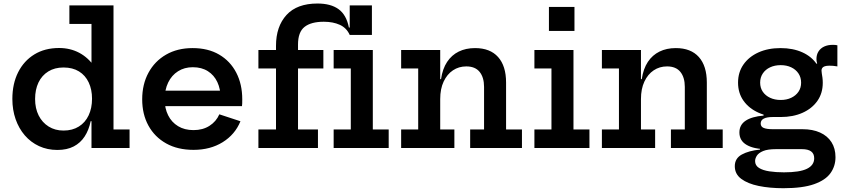

<svg xmlns="http://www.w3.org/2000/svg" viewBox="-20 -820 4689 1064"><path d="M487 0V-198L490 -242V-313L487 -402V-687.5H364.5V-790H609V-102.5H698V0ZM307.5 -554Q369 -554 419 -527.5Q469 -501 504.8 -449Q540.5 -397 558 -321L490 -273Q490 -324 471.5 -363.2Q453 -402.5 417.8 -424.2Q382.5 -446 332 -446Q283 -446 247.5 -424Q212 -402 193.2 -362.8Q174.5 -323.5 174.5 -271.5Q174.5 -219.5 194.2 -180.2Q214 -141 249.5 -118.8Q285 -96.5 332 -96.5Q381.5 -96.5 417 -118.8Q452.5 -141 471.2 -180.8Q490 -220.5 490 -273L505.5 -148.5H482.5Q472.5 -99.5 449.2 -63.8Q426 -28 388.5 -8.5Q351 11 298 11Q242.5 11 196.5 -10.2Q150.5 -31.5 117.5 -69.8Q84.5 -108 66.5 -159.5Q48.5 -211 48.5 -271.5Q48.5 -356 80.5 -419.5Q112.5 -483 170.5 -518.5Q228.5 -554 307.5 -554Z M1052.5 10.5Q964.5 10.5 900.8 -25.2Q837 -61 802.5 -124Q768 -187 768 -269.5Q768 -353 802.8 -417Q837.5 -481 900.2 -517.2Q963 -553.5 1047.5 -553.5Q1133 -553.5 1194.5 -517.5Q1256 -481.5 1289.2 -417.5Q1322.5 -353.5 1322.5 -269.5Q1322.5 -255.5 1322.2 -246.8Q1322 -238 1321 -232H1200.5Q1201.5 -241.5 1202 -252Q1202.5 -262.5 1202.5 -276.5Q1202.5 -326.5 1184.5 -365Q1166.5 -403.5 1132 -425.5Q1097.5 -447.5 1048.5 -447.5Q1002 -447.5 966.8 -425.2Q931.5 -403 912 -362.8Q892.5 -322.5 892.5 -269.5Q892.5 -219.5 911.8 -181Q931 -142.5 966.8 -120.8Q1002.5 -99 1052.5 -99Q1104 -99 1141 -122.8Q1178 -146.5 1195.5 -186.5L1312.5 -148Q1282.5 -74.5 1214 -32Q1145.5 10.5 1052.5 10.5ZM845.5 -232V-317.5H1265L1288.5 -232Z M1412 0V-102.5H1509.5V-440.5H1412V-543H1509.5V-566Q1509.5 -673 1567.5 -736.8Q1625.5 -800.5 1739.5 -800.5Q1813 -800.5 1856.2 -769.2Q1899.5 -738 1913.5 -667.5H1987L1918 -626.5Q1900.5 -665.5 1863 -682.5Q1825.5 -699.5 1774.5 -699.5Q1704 -699.5 1667.8 -671Q1631.5 -642.5 1631.5 -573V-543H1772V-440.5H1631.5V-102.5H1742V0ZM1918 -626.5V-790H2041V-626.5ZM2046 -102.5H2134V0H1829V-102.5H1924V-440.5H1829V-543H2046Z M2419.5 -102.5H2498V0H2203V-102.5H2297.5V-440.5H2203V-543H2419.5ZM2662.5 -102.5V-338.5Q2662.5 -391 2638 -421.5Q2613.5 -452 2564 -452Q2522.5 -452 2490 -430.2Q2457.5 -408.5 2438.5 -368Q2419.5 -327.5 2419.5 -271L2396 -381.5H2424Q2432.5 -439 2457.8 -477Q2483 -515 2522.2 -534.2Q2561.5 -553.5 2612.5 -553.5Q2696 -553.5 2740.2 -504Q2784.5 -454.5 2784.5 -362.5V-102.5H2872.5V0H2585.5V-102.5Z M3158 -102.5H3246.5V0H2941.5V-102.5H3036V-440.5H2941.5V-543H3158ZM3022 -781.5H3163.5V-648.5H3022Z M3532 -102.5H3610.5V0H3315.5V-102.5H3410V-440.5H3315.5V-543H3532ZM3775 -102.5V-338.5Q3775 -391 3750.5 -421.5Q3726 -452 3676.5 -452Q3635 -452 3602.5 -430.2Q3570 -408.5 3551 -368Q3532 -327.5 3532 -271L3508.5 -381.5H3536.5Q3545 -439 3570.2 -477Q3595.5 -515 3634.8 -534.2Q3674 -553.5 3725 -553.5Q3808.5 -553.5 3852.8 -504Q3897 -454.5 3897 -362.5V-102.5H3985V0H3698V-102.5Z M4321 223Q4245.5 223 4184.5 210.5Q4123.5 198 4087.8 171.2Q4052 144.5 4052 101Q4052 57.5 4091 36.2Q4130 15 4191.5 9V-4L4281 6.5Q4234 6.5 4209 17Q4184 27.5 4174.2 42.8Q4164.5 58 4164.5 72.5Q4164.5 97 4186 110.5Q4207.5 124 4243.5 129.5Q4279.5 135 4324.5 135Q4412 135 4452 115.2Q4492 95.5 4492 57Q4492 6.5 4424 6.5H4228Q4158.5 6.5 4118 -16.8Q4077.5 -40 4077.5 -86Q4077.5 -128 4112 -151Q4146.5 -174 4211.5 -179.5V-200L4306 -171.5H4262Q4230 -171.5 4212.8 -162.8Q4195.5 -154 4195.5 -135.5Q4195.5 -118 4212.2 -111Q4229 -104 4263 -104H4427Q4483.5 -104 4524.5 -85.5Q4565.5 -67 4587.8 -32.2Q4610 2.5 4610 51Q4610 100.5 4582.5 139.2Q4555 178 4491.8 200.5Q4428.5 223 4321 223ZM4306 -171.5Q4237.5 -171.5 4184 -195.2Q4130.5 -219 4100.2 -261.8Q4070 -304.5 4070 -362Q4070 -419.5 4100 -462.5Q4130 -505.5 4183 -529.5Q4236 -553.5 4305.5 -553.5Q4374.5 -553.5 4426.8 -529.8Q4479 -506 4507 -463Q4523.5 -441 4531.5 -415.5Q4539.5 -390 4539.5 -361Q4539.5 -303.5 4509.8 -261Q4480 -218.5 4427.5 -195Q4375 -171.5 4306 -171.5ZM4306.5 -266Q4339 -266 4364.5 -278Q4390 -290 4404.8 -311.5Q4419.5 -333 4419.5 -362Q4419.5 -391 4404.8 -413Q4390 -435 4364.5 -447Q4339 -459 4306.5 -459Q4273.5 -459 4247.8 -447Q4222 -435 4207.2 -413Q4192.5 -391 4192.5 -362Q4192.5 -333 4207.2 -311.5Q4222 -290 4247.8 -278Q4273.5 -266 4306.5 -266ZM4539.5 -361 4507 -420 4482 -456.5 4508.5 -468.5Q4506.5 -474 4505.5 -480Q4504.5 -486 4504.5 -492.5Q4504.5 -517 4515.8 -534.8Q4527 -552.5 4547.2 -562Q4567.5 -571.5 4594.5 -571.5Q4602 -571.5 4608.5 -571Q4615 -570.5 4620.5 -569V-452Q4607.5 -454.5 4596.8 -455.2Q4586 -456 4577 -456Q4560.5 -456 4550.8 -452.8Q4541 -449.5 4536.8 -443.5Q4532.5 -437.5 4532.5 -429Q4532.5 -422.5 4534.2 -412.5Q4536 -402.5 4537.8 -389.2Q4539.5 -376 4539.5 -361Z"/></svg>

Font: Hepta Slab SemiBold
Style: Regular
Weight: 600
Designer: Michael LaGattuta
Foundry: Michael LaGattuta
Version: Version 1.102